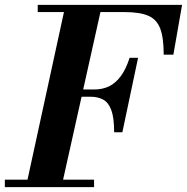

<svg xmlns="http://www.w3.org/2000/svg" viewBox="-40 -774 773 794"><path d="M67 0 231 -754H382L214 0ZM-20 0V-31H349V0ZM432 -227Q432 -288 420 -319.5Q408 -351 386 -362.5Q364 -374 334 -374H247V-404H350Q384 -404 411 -417Q438 -430 459.5 -459Q481 -488 496 -535H531L466 -227ZM637 -548Q637 -618 622.5 -656Q608 -694 573 -709Q538 -724 476 -724H116V-754H713L677 -548Z"/></svg>

Font: Libre Bodoni
Style: Italic
Weight: 400
Italic angle: -13°
Designer: Pablo Impallari, Rodrigo Fuenzalida
Foundry: Impallari Type
Version: Version 2.005;gftools[0.9.23]